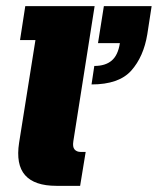

<svg xmlns="http://www.w3.org/2000/svg" viewBox="-20 -603 512 623"><path d="M163 0Q92 0 61.5 -34.5Q31 -69 42 -140L95 -473H45L62 -583H287L218 -145Q215 -126 222 -118Q229 -110 242 -110H258L240 0ZM277 -329 286 -389Q322 -389 342.5 -406.5Q363 -424 369 -463H298L317 -583H472L458 -492Q446 -419 406 -374Q366 -329 277 -329Z"/></svg>

Font: Rokkitt SemiBold Black
Style: Italic
Weight: 900
Italic angle: -9°
Version: Version 3.103